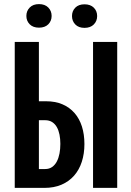

<svg xmlns="http://www.w3.org/2000/svg" viewBox="-20 -915 640 935"><path d="M169.4 -421.9H204.1Q249.5 -421.9 284.2 -407Q318.8 -392.1 342.8 -364.7Q366.7 -337.4 378.9 -299.1Q391.1 -260.7 391.1 -213.4Q391.1 -166.5 378.4 -127.2Q365.7 -87.9 340.8 -59.6Q315.9 -31.2 279.5 -15.6Q243.2 0 195.8 0H51.8V-710.9H169.4ZM550.8 0H433.1V-710.9H550.8ZM169.4 -329.6V-91.8H199.7Q219.7 -91.8 233.9 -101.8Q248 -111.8 256.8 -128.7Q265.6 -145.5 269.8 -167.7Q273.9 -189.9 273.9 -214.4Q273.9 -238.3 269.8 -259.3Q265.6 -280.3 256.8 -295.9Q248 -311.5 233.9 -320.6Q219.7 -329.6 199.7 -329.6ZM108.4 -837.4Q108.4 -861.8 124.8 -878.4Q141.1 -895 169.9 -895Q198.7 -895 215.1 -878.4Q231.4 -861.8 231.4 -837.4Q231.4 -813 215.1 -796.6Q198.7 -780.3 169.9 -780.3Q141.1 -780.3 124.8 -796.6Q108.4 -813 108.4 -837.4ZM330.6 -836.9Q330.6 -861.3 346.7 -877.7Q362.8 -894 391.6 -894Q420.4 -894 436.8 -877.7Q453.1 -861.3 453.1 -836.9Q453.1 -812.5 436.8 -795.9Q420.4 -779.3 391.6 -779.3Q362.8 -779.3 346.7 -795.9Q330.6 -812.5 330.6 -836.9Z"/></svg>

Font: Roboto Mono
Style: Regular
Weight: 500
Designer: Google
Version: Version 2.000986; 2015; ttfautohint (v1.3)